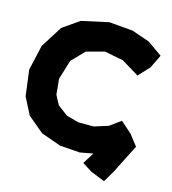

<svg xmlns="http://www.w3.org/2000/svg" viewBox="-116 -771 876 979"><g transform="rotate(15 322.5 -281.0)"><path d="M174.8 -249 167 -331.1 198.2 -433.6 262.7 -500 357.4 -525.4 457 -505.9 548.8 -450.2 602.5 -507.8 636.7 -578.1 558.6 -632.8 465.8 -665 340.8 -675.8 197.3 -644.5 110.4 -584 38.1 -469.7 7.8 -336.9 25.4 -200.2 71.3 -110.4 155.3 -40 259.8 -2.9 366.2 4.9 434.6 -7.8 397.5 51.8 448.2 84 523.4 114.3 558.6 54.7 635.7 -97.7 590.8 -155.3 532.2 -207 474.6 -165 400.4 -141.6H320.3L254.9 -159.2L201.2 -199.2Z"/></g></svg>

Font: MaokenAssortedSans-TC
Style: Regular
Weight: 500
Version: Version 0.83